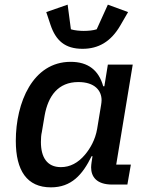

<svg xmlns="http://www.w3.org/2000/svg" viewBox="-20 -794 640 826"><path d="M199 12C287 12 335 -42 374 -122H378L374 -96C373 -88 372 -81 372 -74C372 -35 394 0 463 0H528L543 -86H480L551 -516H444L429 -423H424C405 -491 360 -528 284 -528C121 -528 48 -353 48 -188C48 -60 96 12 199 12ZM242 -75C182 -75 156 -118 156 -183C156 -198 157 -214 160 -226L172 -297C187 -381 230 -441 317 -441C388 -441 417 -404 417 -363C417 -356 416 -350 415 -343L398 -240C390 -192 367 -154 346 -129C316 -93 281 -75 242 -75ZM335 -584C403 -584 457 -614 498 -685L531 -742L444 -774L396 -668C381 -663 359 -661 340 -661C325 -661 300 -663 285 -668L271 -774L179 -742L197 -688C220 -619 260 -584 335 -584Z"/></svg>

Font: IBM Mono Medium
Style: Italic
Weight: 500
Italic angle: -9°
Monospace: yes
Designer: Mike Abbink, Paul van der Laan, Pieter van Rosmalen
Foundry: Bold Monday
Version: Version 2.3